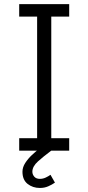

<svg xmlns="http://www.w3.org/2000/svg" viewBox="-20 -743 436 947"><path d="M74.7 -722.7H321.3V-661.1H232.9V-61.5H321.3V0H74.7V-61.5H163.1V-661.1H74.7ZM229 119.1 251 157.7Q236.3 168 217.8 176Q199.2 184.1 176.8 184.1Q141.6 184.1 116.2 164.1Q90.8 144 90.8 104Q90.8 82 104.5 60.8Q118.2 39.6 137.5 21.5Q156.7 3.4 175 -10Q193.4 -23.4 202.6 -30.3L232.9 0Q194.8 28.3 167.2 53.2Q139.6 78.1 139.6 104Q139.6 117.2 148.9 128.2Q158.2 139.2 176.8 139.2Q191.9 139.2 205.8 132.6Q219.7 126 229 119.1Z"/></svg>

Font: Giphurs Light
Style: Regular
Weight: 300
Version: Version 0.920; ttfautohint (v1.8.4.7-5d5b)